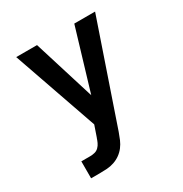

<svg xmlns="http://www.w3.org/2000/svg" viewBox="-171 -863 942 991"><g transform="rotate(-30 300.0 -367.5)"><path d="M87 0V-101H139Q154 -101 167.5 -104.5Q181 -108 191 -118Q201 -128 207 -141Q213 -154 217 -167L218 -168V-169L240 -233L65 -735H189L302 -371L411 -735H535L330 -136Q323 -116 314.5 -96Q306 -76 293 -59Q280 -42 262.5 -29.5Q245 -17 224.5 -10Q204 -3 182.5 -1.5Q161 0 139 0Z"/></g></svg>

Font: R Plex Mono
Style: Bold
Weight: 700
Monospace: yes
Designer: Belleve Invis
Foundry: Belleve Invis
Version: Version 31.8.0